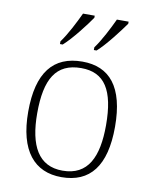

<svg xmlns="http://www.w3.org/2000/svg" viewBox="-86 -830 714 904"><g transform="rotate(10 270.5 -378.0)"><path d="M317 -619V-606H330C372 -643 431 -722 455 -756V-766H399C378 -721 346 -658 317 -619ZM155 -619V-606H168C210 -643 270 -722 293 -756V-766H237C216 -721 184 -658 155 -619ZM270 10C406 10 478 -79 478 -267C478 -458 404 -543 274 -543C135 -543 63 -454 63 -267C63 -79 141 10 270 10ZM270 -21C155 -21 106 -111 106 -267C106 -430 153 -512 274 -512C386 -512 435 -434 435 -267C435 -116 392 -21 270 -21Z"/></g></svg>

Font: Noto Serif Lao ExtraLight
Style: Regular
Weight: 200
Designer: Monotype Design Team
Foundry: Monotype Imaging Inc.
Version: Version 2.003